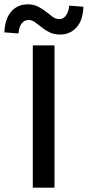

<svg xmlns="http://www.w3.org/2000/svg" viewBox="-65 -864 404 884"><path d="M86 0V-655H186V0ZM211 -705Q184 -705 163.5 -715Q143 -725 127 -738Q111 -751 96.5 -761.5Q82 -772 66 -772Q48 -772 35.5 -757Q23 -742 20 -710L-45 -715Q-42 -778 -13 -811Q16 -844 63 -844Q90 -844 110.5 -833.5Q131 -823 147 -810Q163 -797 177.5 -786.5Q192 -776 208 -776Q226 -776 238 -791.5Q250 -807 254 -838L319 -833Q317 -771 287.5 -738Q258 -705 211 -705Z"/></svg>

Font: Source Sans 3 Medium
Style: Regular
Weight: 500
Designer: Paul D. Hunt
Foundry: Adobe
Version: Version 3.052;hotconv 1.1.0;makeotfexe 2.6.0